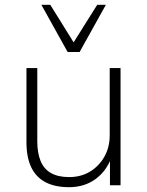

<svg xmlns="http://www.w3.org/2000/svg" viewBox="-20 -770 613 798"><path d="M267 8Q208 8 168.5 -13Q129 -34 109.5 -75.5Q90 -117 90 -178V-487H135V-182Q135 -135 148.5 -101.5Q162 -68 191.5 -51Q221 -34 267 -34Q317 -34 354.5 -57Q392 -80 414 -119Q436 -158 436 -208V-487H481V0H437V-117H444Q422 -58 376 -25Q330 8 267 8ZM261 -554 152 -750H189L286 -594L384 -750H420L311 -554Z"/></svg>

Font: Nunito Sans 10pt ExtraLight
Style: Regular
Weight: 250
Designer: Vernon Adams
Foundry: Vernon Adams
Version: Version 3.101;gftools[0.9.27]